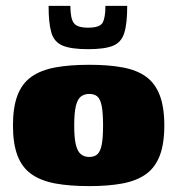

<svg xmlns="http://www.w3.org/2000/svg" viewBox="-20 -625 602 652"><path d="M283 7Q216 7 167.5 -2Q119 -11 87 -33.5Q55 -56 39.5 -96.5Q24 -137 24 -199Q24 -261 39.5 -301.5Q55 -342 87 -364.5Q119 -387 167.5 -396Q216 -405 283 -405Q349 -405 397 -396Q445 -387 476 -364.5Q507 -342 522.5 -301.5Q538 -261 538 -199Q538 -137 522.5 -96.5Q507 -56 475.5 -33.5Q444 -11 396 -2Q348 7 283 7ZM283 -92Q301 -92 311 -101.5Q321 -111 325.5 -134Q330 -157 330 -199Q330 -241 325.5 -264.5Q321 -288 311 -297Q301 -306 283 -306Q266 -306 254.5 -297Q243 -288 237.5 -264.5Q232 -241 232 -199Q232 -157 237.5 -134Q243 -111 254.5 -101.5Q266 -92 283 -92ZM279 -458Q222 -458 193 -470Q164 -482 154.5 -514Q145 -546 145 -605H219Q219 -563 230.5 -547Q242 -531 279 -531Q319 -531 328.5 -548Q338 -565 338 -605H412Q412 -545 402 -513Q392 -481 363.5 -469.5Q335 -458 279 -458Z"/></svg>

Font: Genos Thin Black
Style: Regular
Weight: 900
Version: Version 1.010